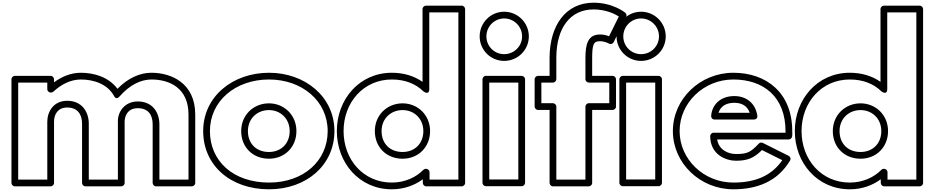

<svg xmlns="http://www.w3.org/2000/svg" viewBox="-20 -1358 6935 1425"><path d="M855 -460V-25H639V-440C639 -525.9 589.4 -610 479 -610C373.8 -610 331 -525.4 331 -455V-25H115V-745H331V-696C331 -680.9 345.3 -671 356 -671H359C365.5 -671 372.4 -674.3 376.1 -677.7C432.9 -730.8 504.3 -768 580 -768C677.2 -768 778.3 -733.6 826.1 -646C826.1 -646 840.9 -611.8 866.9 -641.6C944.3 -730.5 1028.6 -768 1104 -768C1237.5 -768 1379 -705.5 1379 -508V-25H1163V-436C1163 -522 1113.1 -605 1003 -605C905 -605 855 -528.7 855 -460ZM65 0C65 10.7 74.9 25 90 25H356C366.7 25 381 15.1 381 0V-455C381 -508.6 408.2 -560 479 -560C556.6 -560 589 -508.1 589 -440V0C589 10.7 598.9 25 614 25H880C890.7 25 905 15.1 905 0V-459.3C907.7 -508.4 934.7 -555 1003 -555C1080.9 -555 1113 -504 1113 -436V0C1113 10.7 1122.9 25 1138 25H1404C1414.7 25 1429 15.1 1429 0V-508C1429 -740.5 1252.5 -818 1104 -818C1019.5 -818 931.7 -780.1 851.7 -698.8C786.7 -786.8 677.4 -818 580 -818C505.7 -818 438.1 -789.2 381 -746.9V-770C381 -780.7 371.1 -795 356 -795H90C79.3 -795 65 -785.1 65 -770Z M1538 -385C1538 -608.5 1727.3 -768 1977 -768C2221.5 -768 2412 -608.6 2412 -385C2412 -163.9 2232.3 -3 1977 -3C1709.6 -3 1538 -163.6 1538 -385ZM1488 -385C1488 -132.4 1688.4 47 1977 47C2253.7 47 2462 -132.1 2462 -385C2462 -641.4 2242.5 -818 1977 -818C1706.7 -818 1488 -641.5 1488 -385ZM1770 -385C1770 -266.9 1854.8 -180 1976 -180C2093.4 -180 2180 -266.8 2180 -385C2180 -504.7 2088.3 -591 1976 -591C1861.9 -591 1770 -504.8 1770 -385ZM1820 -385C1820 -477.2 1888.1 -541 1976 -541C2061.7 -541 2130 -477.3 2130 -385C2130 -293.2 2066.6 -230 1976 -230C1881.2 -230 1820 -293.1 1820 -385Z M2530 -385C2530 -598.3 2678.3 -768 2888 -768C2986.5 -768 3065.5 -736.2 3123.5 -679.2C3123.5 -679.2 3166 -647.4 3166 -697V-1266H3382V-25H3168V-80C3168 -95.1 3153.7 -105 3143 -105H3140C3133.1 -105 3126 -101.5 3122 -97.4C3069.8 -43.3 2986.2 -3 2888 -3C2678.2 -3 2530 -171.7 2530 -385ZM2480 -385C2480 -148.3 2647.8 47 2888 47C2978 47 3057.4 17.7 3118 -27.5V0C3118 10.7 3127.9 25 3143 25H3407C3417.7 25 3432 15.1 3432 0V-1291C3432 -1301.7 3422.1 -1316 3407 -1316H3141C3130.3 -1316 3116 -1306.1 3116 -1291V-750.4C3053.6 -794.4 2976.3 -818 2888 -818C2647.7 -818 2480 -621.7 2480 -385ZM2762 -385C2762 -266.9 2846.8 -180 2968 -180C3085.4 -180 3172 -266.8 3172 -385C3172 -504.7 3080.3 -591 2968 -591C2853.9 -591 2762 -504.8 2762 -385ZM2812 -385C2812 -477.2 2880.1 -541 2968 -541C3053.7 -541 3122 -477.3 3122 -385C3122 -293.2 3058.6 -230 2968 -230C2873.2 -230 2812 -293.1 2812 -385Z M3722 -1221C3795.2 -1221 3855 -1161.2 3855 -1088C3855 -1015 3795.4 -956 3722 -956C3648.8 -956 3590 -1014.8 3590 -1088C3590 -1161.4 3649 -1221 3722 -1221ZM3722 -1271C3621 -1271 3540 -1188.6 3540 -1088C3540 -987.2 3621.2 -906 3722 -906C3822.6 -906 3905 -987 3905 -1088C3905 -1188.8 3822.8 -1271 3722 -1271ZM3561 -770V-1C3561 14.1 3575.3 24 3586 24H3852C3867.1 24 3877 9.7 3877 -1V-770C3877 -785.1 3862.7 -795 3852 -795H3586C3570.9 -795 3561 -780.7 3561 -770ZM3611 -745H3827V-26H3611Z M4109 -770V-933.9C4110.9 -1151.6 4212 -1288 4386 -1288C4477.4 -1288 4544.1 -1253.9 4573 -1235.8L4500.4 -1088.9C4481.8 -1096 4460.5 -1102 4433 -1102C4342.9 -1102 4325 -1030.1 4325 -926V-770C4325 -754.9 4339.3 -745 4350 -745H4502V-592H4350C4334.9 -592 4325 -577.7 4325 -567V-25H4109V-567C4109 -582.1 4094.7 -592 4084 -592H3998V-745H4084C4099.1 -745 4109 -759.3 4109 -770ZM4059 -795H3973C3962.3 -795 3948 -785.1 3948 -770V-567C3948 -556.3 3957.9 -542 3973 -542H4059V0C4059 10.7 4068.9 25 4084 25H4350C4360.7 25 4375 15.1 4375 0V-542H4527C4537.7 -542 4552 -551.9 4552 -567V-770C4552 -780.7 4542.1 -795 4527 -795H4375V-926C4375 -1033.9 4387.1 -1052 4433 -1052C4468.8 -1052 4495.6 -1036.6 4501 -1033.5C4513.4 -1028.5 4528.1 -1032.1 4534.4 -1044.9L4627.4 -1232.9C4632.2 -1242.6 4630 -1255.8 4620.8 -1263.3C4618.7 -1265.1 4529.7 -1338 4386 -1338C4176 -1338 4061.1 -1166.4 4059 -934.1Z M4738 -1221C4811.2 -1221 4871 -1161.2 4871 -1088C4871 -1015 4811.4 -956 4738 -956C4664.8 -956 4606 -1014.8 4606 -1088C4606 -1161.4 4665 -1221 4738 -1221ZM4738 -1271C4637 -1271 4556 -1188.6 4556 -1088C4556 -987.2 4637.2 -906 4738 -906C4838.6 -906 4921 -987 4921 -1088C4921 -1188.8 4838.8 -1271 4738 -1271ZM4577 -770V-1C4577 14.1 4591.3 24 4602 24H4868C4883.1 24 4893 9.7 4893 -1V-770C4893 -785.1 4878.7 -795 4868 -795H4602C4586.9 -795 4577 -780.7 4577 -770ZM4627 -745H4843V-26H4627Z M5810.2 -373H5276C5260.9 -373 5251 -358.7 5251 -348C5251 -211.4 5366.6 -165 5442 -165C5526.3 -165 5575.5 -184.2 5635.2 -244.4L5786 -169.1C5703.7 -49.2 5579.3 -3 5423 -3C5203 -3 5024 -175.7 5024 -385C5024 -595.3 5203 -768 5423 -768C5645.8 -768 5810 -640.9 5810 -384C5810 -380.6 5810.1 -375.5 5810.2 -373ZM5834 -323C5845 -323 5855.8 -331 5858.4 -342.6C5861.8 -358 5860 -374 5860 -384C5860 -669.1 5668.2 -818 5423 -818C5177 -818 4974 -624.7 4974 -385C4974 -146.3 5177 47 5423 47C5599.3 47 5751 -11.1 5843.5 -166.2C5852.2 -180.8 5844.6 -195.7 5833.2 -201.4L5641.2 -297.4C5631.9 -302 5619.4 -300.2 5611.8 -292.1C5549.3 -225.8 5523.5 -215 5442 -215C5386.5 -215 5315 -243.8 5302.8 -323ZM5283 -471H5576C5585.8 -471 5604.1 -476.8 5600.7 -499.7C5586.9 -592.7 5518.6 -645 5430 -645C5326.5 -645 5264 -580.6 5258.1 -497.8C5257.2 -485 5266.1 -471 5283 -471ZM5312.8 -521C5325.6 -563 5361.3 -595 5430 -595C5488.1 -595 5526.9 -570.1 5544.3 -521Z M5929 -385C5929 -598.3 6077.3 -768 6287 -768C6385.5 -768 6464.5 -736.2 6522.5 -679.2C6522.5 -679.2 6565 -647.4 6565 -697V-1266H6781V-25H6567V-80C6567 -95.1 6552.7 -105 6542 -105H6539C6532.1 -105 6525 -101.5 6521 -97.4C6468.8 -43.3 6385.2 -3 6287 -3C6077.2 -3 5929 -171.7 5929 -385ZM5879 -385C5879 -148.3 6046.8 47 6287 47C6377 47 6456.4 17.7 6517 -27.5V0C6517 10.7 6526.9 25 6542 25H6806C6816.7 25 6831 15.1 6831 0V-1291C6831 -1301.7 6821.1 -1316 6806 -1316H6540C6529.3 -1316 6515 -1306.1 6515 -1291V-750.4C6452.6 -794.4 6375.3 -818 6287 -818C6046.7 -818 5879 -621.7 5879 -385ZM6161 -385C6161 -266.9 6245.8 -180 6367 -180C6484.4 -180 6571 -266.8 6571 -385C6571 -504.7 6479.3 -591 6367 -591C6252.9 -591 6161 -504.8 6161 -385ZM6211 -385C6211 -477.2 6279.1 -541 6367 -541C6452.7 -541 6521 -477.3 6521 -385C6521 -293.2 6457.6 -230 6367 -230C6272.2 -230 6211 -293.1 6211 -385Z"/></svg>

Font: Poland Can Into
Style: BigWritingsOLn
Weight: 700
Foundry: Cannot Into Space Fonts
Version: Version 0.92